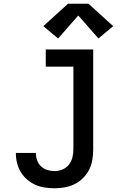

<svg xmlns="http://www.w3.org/2000/svg" viewBox="-20 -1000 640 1028"><path d="M272 8Q246 8 219.5 4Q193 0 169.5 -10.5Q146 -21 125.5 -38.5Q105 -56 91.5 -78.5Q78 -101 71.5 -126.5Q65 -152 65 -179Q65 -179 65 -179.5Q65 -180 65 -181H172Q172 -180 172 -180Q172 -180 172 -180Q172 -160 179 -141Q186 -122 200 -109Q214 -96 233 -90Q252 -84 272 -84Q294 -84 314.5 -92.5Q335 -101 348.5 -118Q362 -135 367.5 -156.5Q373 -178 373 -200V-643H225V-735H479V-200Q479 -172 474.5 -144.5Q470 -117 457.5 -92Q445 -67 425 -47Q405 -27 380 -14.5Q355 -2 327.5 3Q300 8 272 8ZM291 -794 212 -860 344 -980H454L586 -860L507 -794L399 -917Z"/></svg>

Font: Iosevka Slab Semibold Extended
Style: Regular
Weight: 600
Width: 7
Monospace: yes
Designer: Belleve Invis
Foundry: Belleve Invis
Version: Version 11.1.0; ttfautohint (v1.8.3)